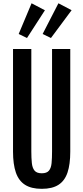

<svg xmlns="http://www.w3.org/2000/svg" viewBox="-20 -1164 518 1194"><path d="M239.7 10.3Q174.8 10.3 135.5 -14.9Q96.2 -40 78.6 -91.3Q61 -142.6 61 -220.7V-859.4H174.8V-223.1Q174.8 -181.2 178 -150.4Q181.2 -119.6 194.8 -103Q208.5 -86.4 239.7 -86.4Q271 -86.4 284.4 -102.8Q297.9 -119.1 300.8 -149.9Q303.7 -180.7 303.7 -222.7V-859.4H417V-220.7Q417 -142.6 399.9 -91.3Q382.8 -40 344 -14.9Q305.2 10.3 239.7 10.3ZM296.9 -927.7 245.1 -952.6 343.3 -1143.6 425.3 -1100.6ZM147.9 -927.7 96.2 -952.6 176.3 -1143.6 259.3 -1100.1Z"/></svg>

Font: Antonio SemiBold
Style: Regular
Weight: 600
Designer: Vernon Adams
Foundry: Vernon Adams
Version: Version 1.002